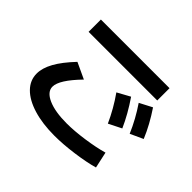

<svg xmlns="http://www.w3.org/2000/svg" viewBox="-163 -1008 1325 1325"><g transform="rotate(45 500.0 -345.0)"><path d="M100 -165Q100 -219 134.5 -281.5Q169 -344 242 -421L360 -366Q241 -244 241 -178Q241 -128 308.5 -98Q376 -68 490 -68Q564 -68 658 -81.5Q752 -95 822 -115L848 4Q778 24 676 38Q574 52 490 52Q373 52 284.5 25Q196 -2 148 -51Q100 -100 100 -165ZM150 -742H820V-622H150ZM674 -513Q743 -412 786 -315L692 -268Q646 -370 581 -462ZM833 -568Q901 -467 942 -368L848 -325Q805 -426 741 -520Z"/></g></svg>

Font: Enso
Style: Bold
Weight: 700
Designer: Coji Morishita
Foundry: UNDERFOREST DESIGN
Version: Version 1.000